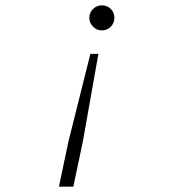

<svg xmlns="http://www.w3.org/2000/svg" viewBox="-20 -530 672 720"><path d="M201 170 237 -1 319 -328H349L291 -1L255 170ZM362 -416Q343 -416 329 -430Q315 -444 315 -463Q315 -483 329 -496.5Q343 -510 362 -510Q382 -510 395.5 -496.5Q409 -483 409 -463Q409 -444 395.5 -430Q382 -416 362 -416Z"/></svg>

Font: Atkinson Hyperlegible Mono ExtraLight
Style: Italic
Weight: 200
Italic angle: -12°
Monospace: yes
Designer: Elliott Scott, Megan Eiswerth, Linus Boman, Theodore Petrosky, Letters from Sweden
Foundry: Applied Design Works, Letters from Sweden
Version: Version 2.001